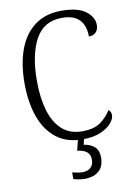

<svg xmlns="http://www.w3.org/2000/svg" viewBox="-102 -787 745 1081"><g transform="rotate(-10 270.5 -246.5)"><path d="M319 10Q231 10 171.5 -35.5Q112 -81 82 -164Q52 -247 52 -358Q52 -469 83 -551.5Q114 -634 175.5 -679Q237 -724 327 -724Q420 -724 465 -690Q510 -656 510 -611Q510 -584 495 -569Q480 -554 455 -554Q455 -590 443 -619.5Q431 -649 402 -666.5Q373 -684 323 -684Q219 -684 171 -596Q123 -508 123 -358Q123 -261 144.5 -188.5Q166 -116 211 -75.5Q256 -35 326 -35Q394 -35 431.5 -62.5Q469 -90 491 -127Q506 -117 506 -95Q506 -75 485.5 -50.5Q465 -26 423.5 -8Q382 10 319 10ZM294 231Q280 231 262.5 228.5Q245 226 229 221V183Q245 187 259.5 189.5Q274 192 288 192Q317 192 334 176.5Q351 161 351 131Q351 101 331.5 86Q312 71 278 68L297 -9H332L320 41Q357 46 380.5 66.5Q404 87 404 128Q404 179 374.5 205Q345 231 294 231Z"/></g></svg>

Font: Noto Serif Hebrew SemiCondensed Light
Style: Regular
Weight: 300
Width: 4
Designer: Monotype Design Team
Foundry: Monotype Imaging Inc.
Version: Version 2.004; ttfautohint (v1.8.4.7-5d5b)